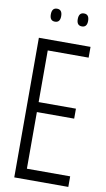

<svg xmlns="http://www.w3.org/2000/svg" viewBox="-95 -903 524 948"><g transform="rotate(10 167.0 -428.5)"><path d="M48 0V-700H307V-646H102V-387H289V-337H102V-53H319V0ZM247 -792Q221 -792 221 -824Q221 -857 247 -857Q273 -857 273 -824Q273 -792 247 -792ZM112 -792Q86 -792 86 -824Q86 -857 112 -857Q138 -857 138 -824Q138 -792 112 -792Z"/></g></svg>

Font: Georama Condensed Light
Style: Regular
Weight: 300
Width: 3
Designer: Jean-Baptiste Levee
Foundry: Production Type
Version: Version 1.000